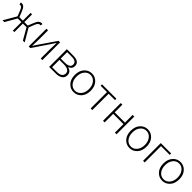

<svg xmlns="http://www.w3.org/2000/svg" viewBox="470 -2080 3679 3679"><g transform="rotate(45 2309.5 -240.0)"><path d="M17 0 167 -257 122 -371Q104 -416 86.5 -431.5Q69 -447 48 -447Q39 -447 33 -445L23 -488Q33 -492 46 -492Q80 -492 106.5 -469Q133 -446 156 -388L203 -270H297V-480H337V-270H430L478 -388Q501 -446 527.5 -469Q554 -492 588 -492Q600 -492 610 -488L601 -445Q595 -447 586 -447Q564 -447 547 -431.5Q530 -416 512 -371L467 -256L617 0H568L436 -231H337V0H297V-231H198L66 0Z M726 0V-480H770V-240Q770 -219 765 -59H769Q778 -74 803 -111Q828 -148 837 -163L1053 -480H1096V0H1052V-240Q1052 -264 1057 -421H1053Q1043 -406 1018.5 -369Q994 -332 985 -317L769 0Z M1280 0V-480H1453Q1620 -480 1620 -362Q1620 -282 1541 -257V-254Q1584 -244 1613 -215Q1642 -186 1642 -137Q1642 -69 1593.5 -34.5Q1545 0 1458 0ZM1324 -270H1436Q1575 -270 1575 -358Q1575 -444 1445 -444H1324ZM1324 -36H1449Q1596 -36 1596 -139Q1596 -185 1556 -209.5Q1516 -234 1441 -234H1324Z M1951 12Q1861 12 1798.5 -56Q1736 -124 1736 -239Q1736 -355 1798.5 -423.5Q1861 -492 1951 -492Q2042 -492 2104.5 -423.5Q2167 -355 2167 -239Q2167 -124 2104.5 -56Q2042 12 1951 12ZM1782 -239Q1782 -145 1830 -86Q1878 -27 1951 -27Q2024 -27 2072.5 -86Q2121 -145 2121 -239Q2121 -333 2072.5 -393Q2024 -453 1951 -453Q1878 -453 1830 -393.5Q1782 -334 1782 -239Z M2405 0V-442H2233V-480H2622V-442H2450V0Z M2740 0V-480H2784V-272H3062V-480H3106V0H3062V-232H2784V0Z M3465 12Q3375 12 3312.5 -56Q3250 -124 3250 -239Q3250 -355 3312.5 -423.5Q3375 -492 3465 -492Q3556 -492 3618.5 -423.5Q3681 -355 3681 -239Q3681 -124 3618.5 -56Q3556 12 3465 12ZM3296 -239Q3296 -145 3344 -86Q3392 -27 3465 -27Q3538 -27 3586.5 -86Q3635 -145 3635 -239Q3635 -333 3586.5 -393Q3538 -453 3465 -453Q3392 -453 3344 -393.5Q3296 -334 3296 -239Z M3825 0V-480H4106V-442H3869V0Z M4351 12Q4261 12 4198.5 -56Q4136 -124 4136 -239Q4136 -355 4198.5 -423.5Q4261 -492 4351 -492Q4442 -492 4504.5 -423.5Q4567 -355 4567 -239Q4567 -124 4504.5 -56Q4442 12 4351 12ZM4182 -239Q4182 -145 4230 -86Q4278 -27 4351 -27Q4424 -27 4472.5 -86Q4521 -145 4521 -239Q4521 -333 4472.5 -393Q4424 -453 4351 -453Q4278 -453 4230 -393.5Q4182 -334 4182 -239Z"/></g></svg>

Font: Toshiba Sans Light
Style: Regular
Weight: 300
Designer: Paul D. Hunt
Foundry: Toshiba Corporation
Version: Version 2.020;PS 2.0;hotconv 1.0.86;makeotf.lib2.5.63406